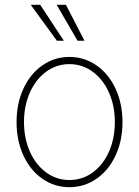

<svg xmlns="http://www.w3.org/2000/svg" viewBox="-20 -778 585 809"><path d="M49.8 -263.7Q49.8 -341.8 78.6 -404.3Q107.4 -466.8 158.4 -502.4Q209.5 -538.1 272.5 -538.1Q335.4 -538.1 386.7 -502.4Q438 -466.8 467 -404.1Q496.1 -341.3 496.1 -263.7Q496.1 -185.5 467 -123Q438 -60.5 386.7 -24.9Q335.4 10.7 272.5 10.7Q209.5 10.7 158.4 -24.9Q107.4 -60.5 78.6 -123Q49.8 -185.5 49.8 -263.7ZM463.9 -263.7Q463.9 -332 439.2 -387.7Q414.6 -443.4 370.8 -475.6Q327.1 -507.8 272.5 -507.8Q217.8 -507.8 174.1 -475.6Q130.4 -443.4 105.7 -387.7Q81.1 -332 81.1 -263.7Q81.1 -195.3 105.7 -139.6Q130.4 -84 174.1 -51.8Q217.8 -19.5 272.5 -19.5Q327.6 -19.5 371.3 -51.8Q415 -84 439.5 -139.6Q463.9 -195.3 463.9 -263.7ZM109.4 -757.8H149.4L249 -606.4H219.7ZM218.8 -757.8H257.8L335.9 -606.4H306.6Z"/></svg>

Font: Pretendard Thin
Style: Regular
Weight: 100
Designer: Base glyphs from Inter by Rasmus Andersson; Hangeul glyphs from Noto Sans CJK(Source Han Sans) by Jang Soo-young and Kan
Foundry: Kil Hyung-jin
Version: Version 1.309